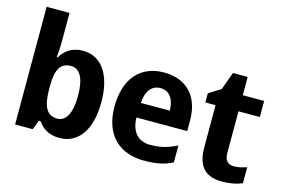

<svg xmlns="http://www.w3.org/2000/svg" viewBox="-97 -974 1762 1198"><g transform="rotate(15 783.5 -375.0)"><path d="M218 -760H70V0H184L207 -61H218C245 -24 283 10 358 10C474 10 554 -87 554 -273C554 -458 475 -554 362 -554C288 -554 245 -518 218 -473H212C215 -495 218 -540 218 -582ZM313 -443C371 -443 403 -386 403 -275C403 -164 371 -103 315 -103C241 -103 218 -163 218 -274V-288C218 -392 244 -443 313 -443Z M885 -554C739 -554 640 -457 640 -268C640 -81 750 10 904 10C986 10 1038 -2 1088 -28V-137C1032 -109 982 -95 916 -95C836 -95 792 -148 790 -238H1118V-307C1118 -464 1029 -554 885 -554ZM888 -454C950 -454 979 -403 980 -333H793C798 -414 835 -454 888 -454Z M1454 -101C1418 -101 1395 -123 1395 -169V-440H1533V-544H1395V-662H1300L1258 -547L1181 -499V-440H1247V-169C1247 -29 1315 10 1409 10C1464 10 1507 0 1538 -14V-117C1511 -108 1484 -101 1454 -101Z"/></g></svg>

Font: Noto Sans Display
Style: Bold
Weight: 700
Designer: Monotype Design Team
Foundry: Monotype Imaging Inc.
Version: Version 1.900